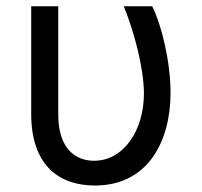

<svg xmlns="http://www.w3.org/2000/svg" viewBox="-20 -565 625 595"><path d="M76.7 -545.5V-211.6C76.7 -58.2 157.7 9.9 274.1 9.9C438.9 9.9 508.5 -127.8 508.5 -277C508.5 -372.2 481.5 -485.8 451.7 -545.5H363.6C396.3 -464.5 424.7 -358 426.1 -277C426.1 -159.1 362.2 -66.8 271.3 -66.8C214.5 -66.8 160.5 -103.7 160.5 -210.2V-545.5Z"/></svg>

Font: Magic Ui Pro
Style: Regular
Weight: 400
Designer: Stefan Endress, Andreas Faust
Version: Version 1.000;FEAKit 1.0